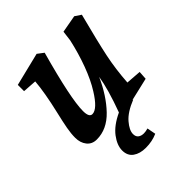

<svg xmlns="http://www.w3.org/2000/svg" viewBox="-203 -634 975 975"><g transform="rotate(-45 284.5 -146.0)"><path d="M60 -71Q60 -101 66.5 -136.5Q73 -172 86 -227Q113 -342 119 -417L44 -422V-467L223 -511L256 -486Q184 -227 184 -139Q184 -94 207 -94Q243 -94 292 -173Q323 -222 349 -292Q375 -362 392 -439L399 -494L493 -511L526 -489Q486 -335 469 -254Q452 -173 446 -82L528 -76L525 -30L401 -1L406 0Q341 26 311 61Q281 96 281 123Q281 142 292.5 151Q304 160 323 160Q336 160 353 155L362 202Q324 219 278 219Q236 219 209.5 200Q183 181 183 143Q183 106 213.5 65.5Q244 25 308 -5Q353 -127 365 -204Q323 -110 264 -48.5Q205 13 132 13Q98 13 79 -11Q60 -35 60 -71Z"/></g></svg>

Font: Andada Pro
Style: Bold Italic
Weight: 700
Italic angle: -7°
Designer: Carolina Giovagnoli
Foundry: Huerta Tipografica
Version: Version 3.005; ttfautohint (v1.8.4)